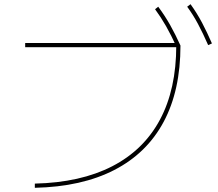

<svg xmlns="http://www.w3.org/2000/svg" viewBox="-20 -875 1040 915"><path d="M146 0Q364 -5 514.5 -82.5Q665 -160 742.5 -305Q820 -450 820 -658L830 -650H100V-670H830L840 -658Q840 -444 760 -294.5Q680 -145 525 -65Q370 15 146 20ZM822 -650Q796 -707 771.5 -750Q747 -793 719 -831L734 -843Q766 -800 791 -755.5Q816 -711 840 -658ZM972 -660Q947 -717 923.5 -761Q900 -805 872 -843L888 -855Q919 -812 943 -766.5Q967 -721 990 -668Z"/></svg>

Font: M PLUS 1 Thin
Style: Regular
Weight: 100
Designer: Coji Morishita
Foundry: UNDERFOREST DESIGN
Version: Version 1.001